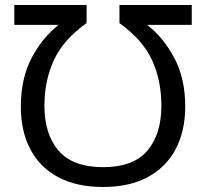

<svg xmlns="http://www.w3.org/2000/svg" viewBox="-20 -734 822 765"><path d="M391 -68Q511 -68 567 -133.5Q623 -199 623 -313Q623 -413 586 -494Q549 -575 456 -642V-714H744V-635H566Q630 -586 674 -504Q718 -422 718 -310Q718 -212 680 -140Q642 -68 569 -28.5Q496 11 391 11Q285 11 212 -28Q139 -67 101 -139Q63 -211 63 -309Q63 -422 106.5 -504Q150 -586 214 -635H37V-714H325V-642Q232 -576 194.5 -494Q157 -412 157 -313Q157 -199 213.5 -133.5Q270 -68 391 -68Z"/></svg>

Font: Go Noto Current
Style: Regular
Weight: 400
Designer: Monotype Design Team
Foundry: Monotype Imaging Inc.
Version: Version 2.007; ttfautohint (v1.8) -l 8 -r 50 -G 200 -x 14 -D